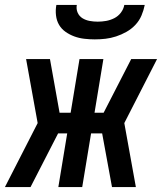

<svg xmlns="http://www.w3.org/2000/svg" viewBox="-42 -760 662 780"><path d="M82 0H-22L111 -260L64 -520H161L200 -302H245L281 -520H378L342 -302H379L491 -520H596L463 -260L510 0H413L373 -218H328L292 0H195L231 -218H194ZM343 -600Q322 -600 300.5 -602.5Q279 -605 260 -612Q241 -619 224.5 -630.5Q208 -642 198 -659Q188 -676 185.5 -697.5Q183 -719 187 -740H270Q267 -723 273.5 -708.5Q280 -694 293 -686Q306 -678 322 -675Q338 -672 355 -672Q372 -672 389 -675Q406 -678 422 -686Q438 -694 449 -708.5Q460 -723 463 -740H546Q542 -719 533 -697.5Q524 -676 508 -659Q492 -642 471.5 -630.5Q451 -619 429.5 -612Q408 -605 386.5 -602.5Q365 -600 343 -600Z"/></svg>

Font: Iosevka SS04 Md Ex Obl
Style: Regular
Weight: 500
Width: 7
Italic angle: -9°
Monospace: yes
Designer: Belleve Invis
Foundry: Belleve Invis
Version: Version 19.0.0; ttfautohint (v1.8.4)